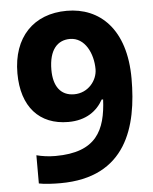

<svg xmlns="http://www.w3.org/2000/svg" viewBox="-53 -766 656 821"><g transform="rotate(-5 275.5 -356.0)"><path d="M515.1 -409.2C515.1 -623 404.8 -722.2 264.2 -722.2C121.1 -722.2 30.8 -628.4 30.8 -474.1C30.8 -330.1 106 -248 230 -248C307.1 -248 354 -284.2 379.9 -331.1H386.2C379.9 -199.7 338.4 -107.9 162.1 -107.9C133.3 -107.9 105 -111.8 81.1 -118.2V2.9C104.5 8.3 146 9.8 172.9 9.8C457 9.8 515.1 -204.1 515.1 -409.2ZM267.1 -601.1C332 -601.1 365.2 -529.3 365.2 -462.9C365.2 -415 325.7 -363.8 265.1 -363.8C206.1 -363.8 176.8 -407.2 176.8 -476.1C176.8 -562.5 213.9 -601.1 267.1 -601.1Z"/></g></svg>

Font: Noto Reveo Sans
Style: Bold
Weight: 700
Designer: Monotype Design team
Foundry: Monotype Imaging Inc.
Version: Version 1.04